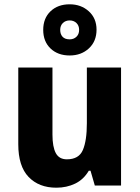

<svg xmlns="http://www.w3.org/2000/svg" viewBox="-20 -863 650 893"><path d="M543 -549V0H421L401 -69H393Q369 -28 329.5 -9Q290 10 242 10Q161 10 113 -40Q65 -90 65 -192V-549H224V-237Q224 -180 239.5 -151Q255 -122 291 -122Q347 -122 365.5 -165.5Q384 -209 384 -290V-549ZM304 -605Q249 -605 215 -637.5Q181 -670 181 -724Q181 -778 215 -810.5Q249 -843 304 -843Q357 -843 393 -810.5Q429 -778 429 -725Q429 -671 393.5 -638Q358 -605 304 -605ZM304 -680Q323 -680 335.5 -692Q348 -704 348 -724Q348 -744 335.5 -756Q323 -768 304 -768Q285 -768 272.5 -756Q260 -744 260 -724Q260 -704 271 -692Q282 -680 304 -680Z"/></svg>

Font: Noto Sans Kannada SemiCondensed ExtraBold
Style: Regular
Weight: 800
Width: 4
Designer: Jelle Bosma - Monotype Design Team
Foundry: Monotype Imaging Inc.
Version: Version 2.005; ttfautohint (v1.8.4.7-5d5b)